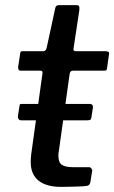

<svg xmlns="http://www.w3.org/2000/svg" viewBox="-20 -730 446 750"><path d="M337 -271Q336 -264 332.5 -262Q329 -260 320 -260H63Q56 -260 52.5 -265Q49 -270 50 -277L56 -315Q57 -322 58.5 -323Q60 -324 64 -324H333Q337 -324 340.5 -320Q344 -316 343 -310ZM218 0Q161 0 130.5 -24.5Q100 -49 100 -97Q100 -104 100.5 -112Q101 -120 102 -128L146 -444Q147 -450 144 -452Q141 -454 135 -454H60Q50 -454 51 -469L59 -522Q60 -528 62 -529Q64 -530 70 -530H150Q154 -530 157.5 -533.5Q161 -537 162 -542L196 -699Q198 -710 211 -710H280Q286 -710 288.5 -706Q291 -702 290 -691L267 -539Q266 -535 268.5 -532.5Q271 -530 275 -530H393Q399 -530 403 -527.5Q407 -525 406 -519L398 -463Q397 -457 395 -455.5Q393 -454 385 -454H265Q254 -454 252 -441L211 -148Q210 -141 209 -135Q208 -129 208 -123Q208 -95 222 -86Q236 -77 264 -77H328Q333 -77 337 -72Q341 -67 340 -62L333 -19Q331 -6 320 -4Q307 -2 288 -1.5Q269 -1 250 -0.5Q231 0 218 0Z"/></svg>

Font: Libre Franklin Medium
Style: Italic
Weight: 500
Italic angle: -8°
Designer: Pablo Impallari, Rodrigo Fuenzalida, Nhung Nguyen
Foundry: Impallari Type
Version: Version 3.000